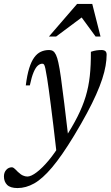

<svg xmlns="http://www.w3.org/2000/svg" viewBox="-98 -690 566 975"><path d="M53.5 -256.5H33Q39.5 -308.5 50.2 -343.2Q61 -378 75.8 -398.2Q90.5 -418.5 109.5 -427.2Q128.5 -436 151.5 -436Q163 -436 171.2 -430.8Q179.5 -425.5 186.2 -411.5Q193 -397.5 198.5 -371.5Q204.5 -345.5 211.5 -295.2Q218.5 -245 228.5 -163.8Q238.5 -82.5 252.5 37L189 84.5Q180 5 172.8 -54.2Q165.5 -113.5 160 -157Q154.5 -200.5 150 -233Q145.5 -265.5 141.5 -291Q136 -325.5 132.5 -341.5Q129 -357.5 125.8 -362Q122.5 -366.5 117 -366.5Q105.5 -366.5 94.2 -357Q83 -347.5 72.8 -323.5Q62.5 -299.5 53.5 -256.5ZM212 34.5 228.5 16.5Q269 -45 295.2 -97Q321.5 -149 336.8 -199Q352 -249 358 -304Q364 -359 363.5 -427Q379.5 -432.5 392.2 -434.2Q405 -436 417 -436Q430 -436 436.8 -430.5Q443.5 -425 443.5 -412.5Q443.5 -386.5 438.2 -356Q433 -325.5 421.2 -289.2Q409.5 -253 390.2 -209.8Q371 -166.5 343.2 -114.8Q315.5 -63 278 -1Q215.5 102 166.5 160Q117.5 218 75.5 241.5Q33.5 265 -9 265Q-45.5 265 -61.8 248.8Q-78 232.5 -78 206Q-78 185.5 -66.2 172.5Q-54.5 159.5 -37.5 159.5Q-33 159.5 -27.5 163.5Q-22 167.5 -8 182Q6.5 196 18.2 201.2Q30 206.5 41 206.5Q59.5 206.5 88 185Q116.5 163.5 149 124.8Q181.5 86 212 34.5ZM150.5 -504.5 293.5 -670H370.5L412.5 -504.5H387.5L312.5 -607H324.5L187 -504.5Z"/></svg>

Font: Newsreader 16pt
Style: Italic
Weight: 400
Italic angle: -17°
Designer: Hugues Gentile
Foundry: Production Type
Version: Version 1.003